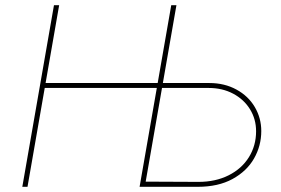

<svg xmlns="http://www.w3.org/2000/svg" viewBox="-20 -720 1083 740"><path d="M660 -700 538 0H518L640 -700ZM66 0 188 -700H208L86 0ZM148 -381 151 -400H592L589 -381ZM526 -20 745 -19Q811 -19 861.5 -44.5Q912 -70 939.5 -114.5Q967 -159 967 -214Q967 -261 943.5 -299Q920 -337 878.5 -359Q837 -381 784 -381H594L597 -400H787Q845 -400 891 -375Q937 -350 962 -307.5Q987 -265 987 -215Q987 -158 959 -109Q931 -60 876 -30Q821 0 742 0H522Z"/></svg>

Font: Fixel Italic Variable 20240409 Display Thin
Style: Italic
Weight: 100
Italic angle: -10°
Designer: AlfaBravo + MacPaw
Foundry: Kyrylo Tkachov, Marchela Mozhyna, Serhii Makarenko, Maria Weinstein, Zakhar Kryvoshyya
Version: Version 1.211;Glyphs 3.2 (3225)